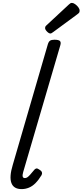

<svg xmlns="http://www.w3.org/2000/svg" viewBox="-20 -1289 569 1324"><path d="M129 15Q74 15 58.5 -27.5Q43 -70 68 -152L310 -984Q316 -1003 326 -1009Q336 -1015 355 -1015Q385 -1015 393.5 -1006Q402 -997 396 -977L140 -103Q134 -82 136.5 -71.5Q139 -61 152 -61Q161 -61 169.5 -67Q178 -73 188.5 -85Q199 -97 214 -115Q221 -125 229.5 -127Q238 -129 249 -121Q265 -112 268.5 -102Q272 -92 267 -82Q247 -49 225.5 -27Q204 -5 179.5 5Q155 15 129 15ZM328 -1058Q317 -1058 304 -1071.5Q291 -1085 291 -1095Q291 -1099 292 -1103Q293 -1107 299 -1113L455 -1258Q461 -1263 465 -1266Q469 -1269 476 -1269Q486 -1269 498.5 -1260Q511 -1251 520 -1239Q529 -1227 529 -1216Q529 -1209 527 -1204Q525 -1199 514 -1191L347 -1068Q341 -1064 336.5 -1061Q332 -1058 328 -1058Z"/></svg>

Font: Playwrite AU NSW
Style: Regular
Weight: 400
Designer: Veronika Burian, José Scaglione
Foundry: TypeTogether
Version: Version 1.002